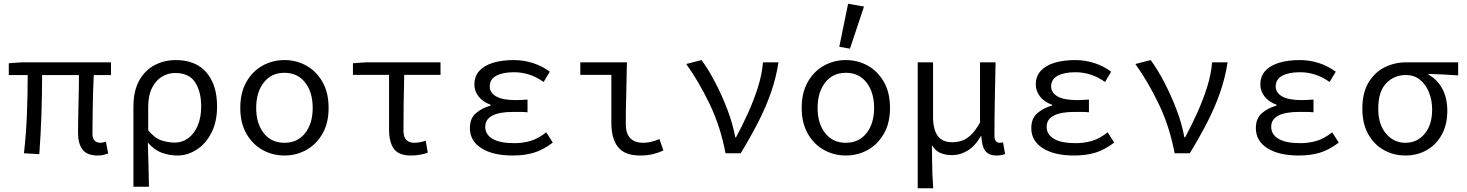

<svg xmlns="http://www.w3.org/2000/svg" viewBox="-20 -819 7840 1026"><path d="M503 12Q445 12 421 -19.5Q397 -51 397 -110Q397 -129 397.5 -164Q398 -199 399 -243Q400 -287 401 -332.5Q402 -378 402 -418H205Q205 -316 201.5 -209Q198 -102 190 5L108 0Q120 -107 124 -213.5Q128 -320 128 -418H27V-481L96 -486H573V-418H481Q479 -377 477.5 -329.5Q476 -282 475.5 -237Q475 -192 474.5 -157Q474 -122 474 -104Q474 -56 519 -56Q527 -56 546 -62L558 1Q547 5 534 8.5Q521 12 503 12Z M693 179V-248Q693 -333 723.5 -388Q754 -443 805.5 -470.5Q857 -498 919 -498Q1026 -498 1083 -432Q1140 -366 1140 -250Q1140 -168 1109.5 -109Q1079 -50 1030.5 -19Q982 12 928 12Q886 12 845.5 -2.5Q805 -17 770 -57Q772 8 773.5 61Q775 114 776 179ZM914 -57Q953 -57 985 -80Q1017 -103 1036 -146.5Q1055 -190 1055 -250Q1055 -330 1022.5 -379.5Q990 -429 916 -429Q878 -429 845 -409Q812 -389 792 -348.5Q772 -308 772 -247V-123Q807 -80 843.5 -68.5Q880 -57 914 -57Z M1500 12Q1436 12 1382.5 -18Q1329 -48 1296.5 -105Q1264 -162 1264 -242Q1264 -324 1296.5 -381Q1329 -438 1382.5 -468Q1436 -498 1500 -498Q1564 -498 1617.5 -468Q1671 -438 1703.5 -381Q1736 -324 1736 -242Q1736 -162 1703.5 -105Q1671 -48 1617.5 -18Q1564 12 1500 12ZM1500 -56Q1570 -56 1610.5 -107.5Q1651 -159 1651 -242Q1651 -326 1610.5 -378Q1570 -430 1500 -430Q1430 -430 1389.5 -378Q1349 -326 1349 -242Q1349 -159 1389.5 -107.5Q1430 -56 1500 -56Z M2176 12Q2111 12 2085 -23.5Q2059 -59 2059 -127V-419H1866V-481L1936 -486H2334V-419H2140Q2138 -341 2137 -265.5Q2136 -190 2136 -121Q2136 -87 2151 -71.5Q2166 -56 2194 -56Q2209 -56 2224 -59Q2239 -62 2255 -67L2266 -3Q2250 3 2226 7.5Q2202 12 2176 12Z M2720 12Q2614 12 2552.5 -27Q2491 -66 2491 -134Q2491 -187 2523.5 -214.5Q2556 -242 2602 -255V-259Q2559 -275 2537 -304Q2515 -333 2515 -367Q2515 -412 2542 -441Q2569 -470 2616.5 -484Q2664 -498 2725 -498Q2779 -498 2828 -482Q2877 -466 2918 -436L2885 -381Q2812 -433 2727 -433Q2666 -433 2631.5 -414Q2597 -395 2597 -357Q2597 -324 2631 -304Q2665 -284 2738 -284Q2752 -284 2766.5 -285Q2781 -286 2799 -287V-219Q2778 -221 2759.5 -221Q2741 -221 2723 -221Q2573 -221 2573 -141Q2573 -101 2611.5 -77.5Q2650 -54 2729 -54Q2774 -54 2815 -66Q2856 -78 2899 -112L2934 -57Q2881 -17 2831.5 -2.5Q2782 12 2720 12Z M3400 12Q3319 12 3283 -32.5Q3247 -77 3247 -163V-419H3081V-486H3330Q3329 -404 3326.5 -316.5Q3324 -229 3324 -157Q3324 -105 3348 -80.5Q3372 -56 3418 -56Q3437 -56 3459 -61Q3481 -66 3504 -76L3525 -15Q3500 -3 3470 4.5Q3440 12 3400 12Z M3857 0Q3830 -143 3772 -263.5Q3714 -384 3647 -477L3729 -498Q3767 -446 3803 -376.5Q3839 -307 3867.5 -232Q3896 -157 3909 -85H3913Q3947 -148 3977.5 -215.5Q4008 -283 4030 -352Q4052 -421 4057 -486H4140Q4127 -402 4099.5 -323.5Q4072 -245 4031.5 -166Q3991 -87 3938 0Z M4500 12Q4436 12 4382.5 -18Q4329 -48 4296.5 -105Q4264 -162 4264 -242Q4264 -324 4296.5 -381Q4329 -438 4382.5 -468Q4436 -498 4500 -498Q4564 -498 4617.5 -468Q4671 -438 4703.5 -381Q4736 -324 4736 -242Q4736 -162 4703.5 -105Q4671 -48 4617.5 -18Q4564 12 4500 12ZM4500 -56Q4570 -56 4610.5 -107.5Q4651 -159 4651 -242Q4651 -326 4610.5 -378Q4570 -430 4500 -430Q4430 -430 4389.5 -378Q4349 -326 4349 -242Q4349 -159 4389.5 -107.5Q4430 -56 4500 -56ZM4522 -559 4465 -569 4512 -799 4597 -784Z M4884 187V-486H4966V-195Q4966 -128 4990.5 -93.5Q5015 -59 5069 -59Q5094 -59 5118.5 -66.5Q5143 -74 5167.5 -97Q5192 -120 5217 -164V-486H5300Q5298 -388 5296 -283.5Q5294 -179 5294 -92Q5294 -73 5302 -64.5Q5310 -56 5322 -56Q5326 -56 5329.5 -56.5Q5333 -57 5340 -58L5351 4Q5333 12 5304 12Q5266 12 5246.5 -11Q5227 -34 5224 -92H5222Q5192 -40 5152 -15Q5112 10 5068 10Q5035 10 5007.5 -0.5Q4980 -11 4960 -43Q4961 7 4961 44Q4961 81 4962.5 114Q4964 147 4967 187Z M5720 12Q5614 12 5552.5 -27Q5491 -66 5491 -134Q5491 -187 5523.5 -214.5Q5556 -242 5602 -255V-259Q5559 -275 5537 -304Q5515 -333 5515 -367Q5515 -412 5542 -441Q5569 -470 5616.5 -484Q5664 -498 5725 -498Q5779 -498 5828 -482Q5877 -466 5918 -436L5885 -381Q5812 -433 5727 -433Q5666 -433 5631.5 -414Q5597 -395 5597 -357Q5597 -324 5631 -304Q5665 -284 5738 -284Q5752 -284 5766.5 -285Q5781 -286 5799 -287V-219Q5778 -221 5759.5 -221Q5741 -221 5723 -221Q5573 -221 5573 -141Q5573 -101 5611.5 -77.5Q5650 -54 5729 -54Q5774 -54 5815 -66Q5856 -78 5899 -112L5934 -57Q5881 -17 5831.5 -2.5Q5782 12 5720 12Z M6257 0Q6230 -143 6172 -263.5Q6114 -384 6047 -477L6129 -498Q6167 -446 6203 -376.5Q6239 -307 6267.5 -232Q6296 -157 6309 -85H6313Q6347 -148 6377.5 -215.5Q6408 -283 6430 -352Q6452 -421 6457 -486H6540Q6527 -402 6499.5 -323.5Q6472 -245 6431.5 -166Q6391 -87 6338 0Z M6920 12Q6814 12 6752.5 -27Q6691 -66 6691 -134Q6691 -187 6723.5 -214.5Q6756 -242 6802 -255V-259Q6759 -275 6737 -304Q6715 -333 6715 -367Q6715 -412 6742 -441Q6769 -470 6816.5 -484Q6864 -498 6925 -498Q6979 -498 7028 -482Q7077 -466 7118 -436L7085 -381Q7012 -433 6927 -433Q6866 -433 6831.5 -414Q6797 -395 6797 -357Q6797 -324 6831 -304Q6865 -284 6938 -284Q6952 -284 6966.5 -285Q6981 -286 6999 -287V-219Q6978 -221 6959.5 -221Q6941 -221 6923 -221Q6773 -221 6773 -141Q6773 -101 6811.5 -77.5Q6850 -54 6929 -54Q6974 -54 7015 -66Q7056 -78 7099 -112L7134 -57Q7081 -17 7031.5 -2.5Q6982 12 6920 12Z M7490 12Q7428 12 7375.5 -17Q7323 -46 7291.5 -102Q7260 -158 7260 -238Q7260 -323 7293 -378Q7326 -433 7379.5 -459.5Q7433 -486 7494 -486H7772V-416Q7729 -419 7692.5 -421Q7656 -423 7614 -424V-420Q7661 -394 7687.5 -344.5Q7714 -295 7714 -227Q7714 -152 7684 -98.5Q7654 -45 7603.5 -16.5Q7553 12 7490 12ZM7490 -56Q7553 -56 7593 -104Q7633 -152 7633 -234Q7633 -283 7616.5 -324.5Q7600 -366 7569 -392Q7538 -418 7492 -418Q7429 -418 7387 -373.5Q7345 -329 7345 -238Q7345 -154 7386.5 -105Q7428 -56 7490 -56Z"/></svg>

Font: SauceCodePro NFM
Style: Regular
Weight: 400
Monospace: yes
Designer: Paul D. Hunt, Teo Tuominen
Foundry: Adobe
Version: Version 2.042;hotconv 1.1.0;makeotfexe 2.6.0;Nerd Fonts 3.3.